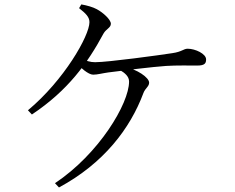

<svg xmlns="http://www.w3.org/2000/svg" viewBox="-20 -797 1040 850"><path d="M223.4 14 241.1 32.9C438.9 -73.7 556.3 -227.6 615 -385.3C623.1 -406.9 640.2 -413.7 640.2 -431.2C640.2 -453 588.5 -490.8 524.7 -503.1L509.2 -487.9C533.7 -473.9 551.4 -458.1 551.4 -435.9C551.4 -338.5 418 -115.6 223.4 14ZM103.7 -308.8 121.2 -290.1C281.4 -397.1 367.3 -516.8 438.5 -648.9C450 -669 470.8 -674.1 470.8 -691.9C470.8 -710.2 436.2 -741.7 408.3 -756.4C391.6 -765.5 366.5 -772.7 340 -777.5L330.1 -760.9C360.5 -736.9 376 -721.3 376 -698.9C376 -638.5 263.3 -441.6 103.7 -308.8ZM392.4 -466.4C411.2 -466.4 434.7 -473 459.9 -476.4C522.6 -484.8 656.3 -501.1 715.2 -505.1C761.4 -508.1 823.3 -506.8 853.5 -506.8C886.9 -506.8 892.4 -517.2 892.4 -534.1C892.4 -558.7 844.8 -581.3 810.8 -581.3C792.3 -581.3 785.8 -567.6 742.3 -561.6C686.6 -552.9 458 -521.6 401 -521.6C379.9 -521.6 361.5 -527 332 -540.6L316.6 -517.7C336.6 -498 370.9 -466.4 392.4 -466.4Z"/></svg>

Font: Source Han Serif CN VF
Style: Regular
Weight: 250
Designer: Ryoko NISHIZUKA 西塚涼子 (kana & ideographs); Frank Grießhammer (Latin, Greek & Cyrillic); Wenlong ZHANG 张文龙 (bopomofo); San
Foundry: Adobe
Version: Version 2.002;hotconv 1.1.0;makeotfexe 2.6.0